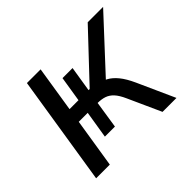

<svg xmlns="http://www.w3.org/2000/svg" viewBox="-117 -645 803 803"><g transform="rotate(-45 285.0 -243.0)"><path d="M42 0 119 -486.3H200L167.9 -283.1H220.8L238.8 -395.7H298.3L280.3 -283.1H287L478.6 -486.3H569.6L350.9 -250.4L321.6 -273.2Q346.1 -271.7 367.1 -260.5Q388.1 -249.3 406.7 -226.5Q425.3 -203.7 442.5 -165.9L517.3 0H434.8L368.2 -147.2Q355.5 -175.5 341.4 -190.9Q327.2 -206.3 309.3 -212.4Q291.3 -218.4 266.5 -218.4H256.3L270.6 -227.3L250.6 -97.3H191.1L210.7 -218.4H157.7L123 0Z"/></g></svg>

Font: Nunito Sans 12pt ExtraLight
Style: Italic
Weight: 200
Italic angle: -9°
Designer: Vernon Adams
Foundry: Vernon Adams
Version: Version 3.101;gftools[0.9.27]